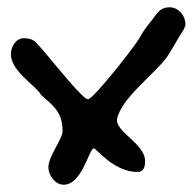

<svg xmlns="http://www.w3.org/2000/svg" viewBox="-20 -621 530 528"><path d="M446 -601C420 -601 412 -584 398 -566C386 -551 374 -536 365 -519C353 -496 242 -355 223 -348L218 -349C188 -369 110 -473 78 -505C70 -513 58 -516 46 -516C23 -516 10 -492 10 -472C10 -426 75 -388 92 -362V-361C129 -328 152 -312 152 -260C152 -239 113 -191 113 -161C113 -140 131 -113 155 -113C206 -113 225 -213 238 -213C245 -213 293 -148 358 -148C376 -148 379 -164 379 -178C379 -226 296 -259 302 -294C313 -351 408 -420 439 -464C456 -489 469 -516 486 -541V-542C488 -546 490 -550 490 -554C490 -578 471 -601 446 -601Z"/></svg>

Font: ChillLongCangKaiShu Bold
Style: Regular
Weight: 700
Version: Version 3.500;Glyphs 3.1.1 (3135)